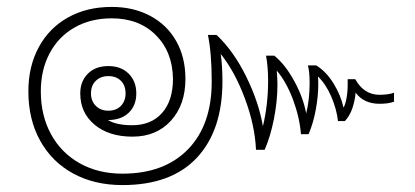

<svg xmlns="http://www.w3.org/2000/svg" viewBox="-20 -557 1201 555"><path d="M1119 -289V-263Q1103 -257 1077 -257Q1032 -257 1008 -289Q1006 -266 998.5 -244Q991 -222 977 -207H957Q953 -242 937.5 -278Q922 -314 899 -336Q900 -329 900 -313Q900 -280 893 -241Q886 -202 872 -169H850Q846 -218 827 -269Q808 -320 780 -353Q782 -327 782 -313Q782 -265 772 -214Q762 -163 745 -124H720Q717 -194 688 -272Q659 -350 618 -401Q623 -367 623 -322Q623 -180 549 -101Q475 -22 334 -22Q253 -22 191.5 -55.5Q130 -89 96 -150.5Q62 -212 62 -293Q62 -365 92 -420.5Q122 -476 176.5 -506.5Q231 -537 303 -537Q366 -537 414.5 -511Q463 -485 489.5 -438Q516 -391 516 -329Q516 -254 474 -208Q432 -162 363 -162Q295 -162 253.5 -196.5Q212 -231 212 -287Q212 -322 234 -344Q256 -366 293 -366Q330 -366 352 -344Q374 -322 374 -287Q374 -252 352 -231Q330 -210 292 -210Q317 -195 362 -195Q417 -195 448.5 -230.5Q480 -266 480 -329Q479 -407 430.5 -455.5Q382 -504 303 -504Q242 -504 195.5 -477.5Q149 -451 123.5 -403Q98 -355 98 -293Q98 -223 127.5 -169Q157 -115 210.5 -85Q264 -55 334 -55Q455 -55 523.5 -125.5Q592 -196 592 -321Q592 -403 581 -456H606Q655 -410 691.5 -336Q728 -262 740 -192Q755 -255 755 -323Q755 -365 749 -396H773Q805 -370 831 -322Q857 -274 865 -229Q875 -269 875 -317Q875 -350 870 -368H894Q923 -350 944 -316Q965 -282 973 -246Q978 -254 981.5 -272.5Q985 -291 985 -312V-328H1007Q1032 -283 1077 -283Q1103 -283 1119 -289ZM293 -237Q316 -237 329.5 -251Q343 -265 343 -287Q343 -310 329.5 -323.5Q316 -337 293 -337Q271 -337 257 -323.5Q243 -310 243 -287Q243 -265 257 -251Q271 -237 293 -237Z"/></svg>

Font: Bai Jamjuree ExtraLight
Style: Regular
Weight: 275
Designer: Katatrad Aksorn Co.,Ltd.
Foundry: Cadson Demak Co.,Ltd.
Version: Version 1.000; ttfautohint (v1.6)